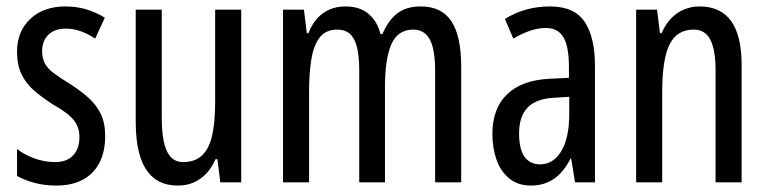

<svg xmlns="http://www.w3.org/2000/svg" viewBox="-20 -567 2389 597"><path d="M307 -144Q307 -95 289 -60.5Q271 -26 237 -8Q203 10 155 10Q118 10 87 1.5Q56 -7 33 -20V-104Q55 -86 87 -74.5Q119 -63 152 -63Q187 -63 207 -83.5Q227 -104 227 -141Q227 -162 219 -178.5Q211 -195 193 -210Q175 -225 145 -242Q112 -263 86.5 -285Q61 -307 47 -336Q33 -365 33 -406Q33 -470 74.5 -508.5Q116 -547 183 -547Q218 -547 248 -538Q278 -529 306 -512L276 -447Q255 -461 232 -469.5Q209 -478 184 -478Q150 -478 130.5 -459Q111 -440 111 -408Q111 -387 119 -371Q127 -355 146 -340.5Q165 -326 196 -307Q229 -286 254 -264Q279 -242 293 -213.5Q307 -185 307 -144Z M730 -537V0H665L656 -72H650Q639 -46 621.5 -27.5Q604 -9 582 0.5Q560 10 534 10Q486 10 457 -14.5Q428 -39 415 -83Q402 -127 402 -187V-537H483V-202Q483 -131 499 -97Q515 -63 549 -63Q586 -63 608 -83.5Q630 -104 639.5 -145.5Q649 -187 649 -251V-537Z M1288 -547Q1353 -547 1383.5 -501Q1414 -455 1414 -360V0H1333V-345Q1333 -415 1316 -445Q1299 -475 1265 -475Q1217 -475 1197 -429.5Q1177 -384 1177 -296V0H1097V-348Q1097 -394 1089.5 -422Q1082 -450 1067 -462.5Q1052 -475 1029 -475Q993 -475 974 -450.5Q955 -426 948 -382Q941 -338 941 -281V0H860V-537H925L934 -464H939Q950 -492 966.5 -510Q983 -528 1005 -537.5Q1027 -547 1054 -547Q1100 -547 1127 -523Q1154 -499 1163 -461H1169Q1188 -505 1216 -526Q1244 -547 1288 -547Z M1690 -547Q1766 -547 1798 -499Q1830 -451 1830 -362V0H1768L1756 -74H1754Q1740 -46 1722 -27.5Q1704 -9 1681.5 0.5Q1659 10 1631 10Q1590 10 1563 -12.5Q1536 -35 1523.5 -71.5Q1511 -108 1511 -150Q1511 -230 1557 -274Q1603 -318 1688 -322L1749 -325V-360Q1749 -422 1732 -451Q1715 -480 1677 -480Q1655 -480 1630 -472Q1605 -464 1576 -447L1550 -508Q1582 -528 1617 -537.5Q1652 -547 1690 -547ZM1702 -263Q1647 -260 1620.5 -232.5Q1594 -205 1594 -152Q1594 -103 1611 -79.5Q1628 -56 1659 -56Q1701 -56 1725.5 -97.5Q1750 -139 1750 -212V-266Z M2155 -547Q2220 -547 2253 -502Q2286 -457 2286 -364V0H2205V-348Q2205 -411 2189 -443Q2173 -475 2137 -475Q2085 -475 2062 -429Q2039 -383 2039 -279V0H1958V-537H2023L2032 -464H2037Q2049 -491 2066.5 -509.5Q2084 -528 2107 -537.5Q2130 -547 2155 -547Z"/></svg>

Font: Noto Sans Thai ExtraCondensed
Style: Regular
Weight: 400
Width: 2
Designer: Monotype Design Team
Foundry: Monotype Imaging Inc.
Version: Version 2.002